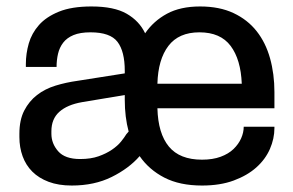

<svg xmlns="http://www.w3.org/2000/svg" viewBox="-20 -562 907 594"><path d="M467 -227Q469 -149 502.5 -108.5Q536 -68 605 -68Q638 -68 662.5 -77Q687 -86 702.5 -101Q718 -116 726 -134Q734 -152 734 -170H829V-166Q829 -133 815 -101Q801 -69 773 -44Q745 -19 703 -3.5Q661 12 605 12Q536 12 488.5 -12.5Q441 -37 412 -79Q379 -41 325.5 -14.5Q272 12 202 12Q161 12 130.5 0.5Q100 -11 80 -31Q60 -51 50 -78.5Q40 -106 40 -138V-148Q40 -191 55 -220Q70 -249 94.5 -268Q119 -287 151.5 -297Q184 -307 220 -312L366 -335V-343Q366 -403 343.5 -432.5Q321 -462 260 -462Q228 -462 207.5 -453.5Q187 -445 175.5 -430Q164 -415 159.5 -395.5Q155 -376 155 -355H60V-364Q60 -396 69 -427.5Q78 -459 100.5 -484.5Q123 -510 162.5 -526Q202 -542 263 -542Q333 -542 372 -519.5Q411 -497 429 -459Q455 -497 496.5 -519.5Q538 -542 599 -542Q659 -542 702.5 -521.5Q746 -501 774 -465.5Q802 -430 815.5 -381.5Q829 -333 829 -277V-227ZM378 -155Q366 -200 366 -253V-268L234 -246Q188 -238 163.5 -216Q139 -194 139 -156V-148Q139 -118 160 -94Q181 -70 228 -70Q261 -70 285 -78.5Q309 -87 326.5 -99Q344 -111 354.5 -124Q365 -137 371 -147ZM597 -462Q533 -462 501 -420Q469 -378 467 -303H728Q725 -378 693.5 -420Q662 -462 597 -462Z"/></svg>

Font: Cooper Hewitt
Style: Regular
Weight: 707
Designer: Village Type and Design LLC
Foundry: Cooper Hewitt Smithsonian Design Museum
Version: 1.000